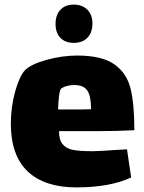

<svg xmlns="http://www.w3.org/2000/svg" viewBox="-20 -764 626 833"><path d="M491 -114Q502 -114 531 -116L549 6Q457 49 311 49Q174 49 100.5 -20Q27 -89 27 -228Q27 -299 45.5 -366Q64 -433 88 -459Q113 -485 181 -504Q249 -523 315 -523Q422 -523 476 -485Q530 -447 546.5 -379.5Q563 -312 563 -199Q482 -195 405 -195H236Q236 -157 252 -138Q268 -119 297.5 -113.5Q327 -108 381 -108Q411 -108 491 -114ZM232 -289H294Q350 -289 375 -290Q375 -347 359 -371Q343 -395 303 -395Q271 -395 248 -382Q240 -378 236.5 -350.5Q233 -323 232 -289ZM300 -578Q263 -578 242 -600Q221 -622 221 -660Q221 -699 242 -721.5Q263 -744 300 -744Q337 -744 359 -722Q381 -700 381 -662Q381 -623 359.5 -600.5Q338 -578 300 -578Z"/></svg>

Font: Lalezar
Style: Regular
Weight: 400
Designer: Borna Izadpanah
Foundry: Borna Izadpanah
Version: Version 1.003;November 28, 2018;FontCreator 11.5.0.2421 64-b